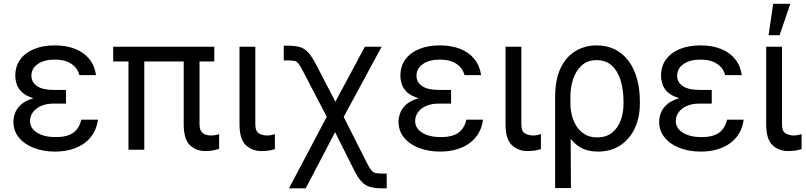

<svg xmlns="http://www.w3.org/2000/svg" viewBox="-20 -793 4270 1017"><path d="M255.7 -284.1H329.5V-244.3H264.2Q225.9 -244.3 197.8 -231.9Q169.7 -219.5 154.5 -198.7Q139.2 -177.9 139.2 -152Q139.2 -113.6 176.5 -90.2Q213.8 -66.8 275.6 -66.8Q335.2 -66.8 367.5 -89.5Q399.9 -112.2 410.5 -159.1H498.6Q494 -120.7 476.2 -89.5Q458.5 -58.2 429 -36Q399.5 -13.8 359.7 -2Q320 9.9 271.3 9.9Q208.1 9.9 158.2 -9.8Q108.3 -29.5 79.7 -65Q51.1 -100.5 51.1 -147.7Q51.1 -169.4 59.5 -193.2Q67.8 -217 89.7 -237.6Q111.5 -258.2 151.8 -271.1Q192.1 -284.1 255.7 -284.1ZM329.5 -261.4H255.7Q193.5 -261.4 155 -273.4Q116.5 -285.5 96.1 -304.9Q75.6 -324.2 68.4 -347.3Q61.1 -370.4 61.1 -392Q61.1 -442.5 87.4 -478.3Q113.6 -514.2 160.7 -533.4Q207.7 -552.6 269.9 -552.6Q332 -552.6 378.7 -533.7Q425.4 -514.9 453.7 -479.6Q481.9 -444.2 488.6 -394.9H400.6Q391.7 -431.8 358.3 -454.5Q324.9 -477.3 269.9 -477.3Q213.8 -477.3 180 -453.7Q146.3 -430 146.3 -392Q146.3 -358 175.6 -337.4Q204.9 -316.8 264.2 -316.8H329.5Z M1115.1 -545.5V-467.3H579.5V-545.5ZM744.3 -545.5V0H660.5V-545.5ZM953.1 -545.5H1036.9V-134.9Q1036.9 -109.4 1046.3 -96.6Q1055.8 -83.8 1069.8 -79.5Q1083.8 -75.3 1098 -75.3Q1109.7 -75.3 1122 -77.8Q1134.2 -80.3 1140.6 -82.4V-4.3Q1130 -1.1 1111.9 3Q1093.8 7.1 1068.2 7.1Q1018.1 7.1 985.6 -24.5Q953.1 -56.1 953.1 -134.9Z M1248.6 -545.5H1332.4V-134.9Q1332.4 -96.6 1352.5 -85.9Q1372.5 -75.3 1394.9 -75.3Q1405.5 -75.3 1418.1 -77.8Q1430.8 -80.3 1436.1 -82.4V-2.8Q1425.4 0.4 1408 3.7Q1390.6 7.1 1365.1 7.1Q1315 7.1 1281.8 -24.5Q1248.6 -56.1 1248.6 -134.9Z M1510.7 204.5 1736.5 -223H1775.6L1925.4 73.9Q1937.9 98.4 1947.4 109.6Q1957 120.7 1970.3 123.6Q1983.7 126.4 2007.8 126.4H2028.4V204.5H2007.8Q1967.3 204.5 1941.1 197.3Q1914.8 190 1895.6 169.7Q1876.4 149.5 1856.5 110.1L1755 -93L1599.4 204.5ZM1723.7 -149.9 1585.9 -414.1Q1571 -442.5 1562 -454.9Q1552.9 -467.3 1540.7 -470.2Q1528.4 -473 1503.6 -473H1483V-551.1H1503.6Q1544 -551.1 1569.4 -543.3Q1594.8 -535.5 1614 -513.7Q1633.2 -491.8 1654.8 -450.3L1756.4 -254.3L1912.6 -545.5H2001.4L1787.6 -149.9Z M2295.5 -284.1H2369.3V-244.3H2304Q2265.6 -244.3 2237.6 -231.9Q2209.5 -219.5 2194.2 -198.7Q2179 -177.9 2179 -152Q2179 -113.6 2216.3 -90.2Q2253.6 -66.8 2315.3 -66.8Q2375 -66.8 2407.3 -89.5Q2439.6 -112.2 2450.3 -159.1H2538.4Q2533.7 -120.7 2516 -89.5Q2498.2 -58.2 2468.8 -36Q2439.3 -13.8 2399.5 -2Q2359.7 9.9 2311.1 9.9Q2247.9 9.9 2198 -9.8Q2148.1 -29.5 2119.5 -65Q2090.9 -100.5 2090.9 -147.7Q2090.9 -169.4 2099.3 -193.2Q2107.6 -217 2129.4 -237.6Q2151.3 -258.2 2191.6 -271.1Q2231.9 -284.1 2295.5 -284.1ZM2369.3 -261.4H2295.5Q2233.3 -261.4 2194.8 -273.4Q2156.2 -285.5 2135.8 -304.9Q2115.4 -324.2 2108.1 -347.3Q2100.9 -370.4 2100.9 -392Q2100.9 -442.5 2127.1 -478.3Q2153.4 -514.2 2200.5 -533.4Q2247.5 -552.6 2309.7 -552.6Q2371.8 -552.6 2418.5 -533.7Q2465.2 -514.9 2493.4 -479.6Q2521.7 -444.2 2528.4 -394.9H2440.3Q2431.5 -431.8 2398.1 -454.5Q2364.7 -477.3 2309.7 -477.3Q2253.6 -477.3 2219.8 -453.7Q2186.1 -430 2186.1 -392Q2186.1 -358 2215.4 -337.4Q2244.7 -316.8 2304 -316.8H2369.3Z M2657.7 -545.5H2741.5V-134.9Q2741.5 -96.6 2761.5 -85.9Q2781.6 -75.3 2804 -75.3Q2814.6 -75.3 2827.2 -77.8Q2839.8 -80.3 2845.2 -82.4V-2.8Q2834.5 0.4 2817.1 3.7Q2799.7 7.1 2774.1 7.1Q2724.1 7.1 2690.9 -24.5Q2657.7 -56.1 2657.7 -134.9Z M2920.5 203.1V-279.8Q2920.5 -371.4 2949.4 -432Q2978.3 -492.5 3028.2 -522.5Q3078.1 -552.6 3140.6 -552.6Q3194.6 -552.6 3236.9 -531.4Q3279.1 -510.3 3308.8 -471.1Q3338.4 -431.8 3353.9 -377Q3369.3 -322.1 3369.3 -254.3V-244.3Q3369.3 -170.5 3342.3 -113.1Q3315.3 -55.8 3265.6 -22.9Q3215.9 9.9 3147.7 9.9Q3092.3 9.9 3054.5 -12.1Q3016.7 -34.1 2990.9 -74.6Q2965.2 -115.1 2946 -170.5L3001.4 -240.1Q3001.4 -214.5 3008.5 -184.3Q3015.6 -154.1 3032 -127.1Q3048.3 -100.1 3075.6 -82.7Q3103 -65.3 3143.5 -65.3Q3191.1 -65.3 3221.9 -90Q3252.8 -114.7 3267.8 -155.4Q3282.7 -196 3282.7 -244.3V-254.3Q3282.7 -316.8 3267.6 -366.7Q3252.5 -416.5 3221.1 -445.5Q3189.6 -474.4 3140.6 -474.4Q3090.9 -474.4 3060 -445.3Q3029.1 -416.2 3015.1 -371.8Q3001.1 -327.4 3001.4 -281.2L3004.3 203.1Z M3676.1 -284.1H3750V-244.3H3684.7Q3646.3 -244.3 3618.3 -231.9Q3590.2 -219.5 3574.9 -198.7Q3559.7 -177.9 3559.7 -152Q3559.7 -113.6 3596.9 -90.2Q3634.2 -66.8 3696 -66.8Q3755.7 -66.8 3788 -89.5Q3820.3 -112.2 3831 -159.1H3919Q3914.4 -120.7 3896.7 -89.5Q3878.9 -58.2 3849.4 -36Q3820 -13.8 3780.2 -2Q3740.4 9.9 3691.8 9.9Q3628.6 9.9 3578.7 -9.8Q3528.8 -29.5 3500.2 -65Q3471.6 -100.5 3471.6 -147.7Q3471.6 -169.4 3479.9 -193.2Q3488.3 -217 3510.1 -237.6Q3532 -258.2 3572.3 -271.1Q3612.6 -284.1 3676.1 -284.1ZM3750 -261.4H3676.1Q3614 -261.4 3575.5 -273.4Q3536.9 -285.5 3516.5 -304.9Q3496.1 -324.2 3488.8 -347.3Q3481.5 -370.4 3481.5 -392Q3481.5 -442.5 3507.8 -478.3Q3534.1 -514.2 3581.1 -533.4Q3628.2 -552.6 3690.3 -552.6Q3752.5 -552.6 3799.2 -533.7Q3845.9 -514.9 3874.1 -479.6Q3902.3 -444.2 3909.1 -394.9H3821Q3812.1 -431.8 3778.8 -454.5Q3745.4 -477.3 3690.3 -477.3Q3634.2 -477.3 3600.5 -453.7Q3566.8 -430 3566.8 -392Q3566.8 -358 3596.1 -337.4Q3625.4 -316.8 3684.7 -316.8H3750Z M4038.4 -545.5H4122.2V-134.9Q4122.2 -96.6 4142.2 -85.9Q4162.3 -75.3 4184.7 -75.3Q4195.3 -75.3 4207.9 -77.8Q4220.5 -80.3 4225.9 -82.4V-2.8Q4215.2 0.4 4197.8 3.7Q4180.4 7.1 4154.8 7.1Q4104.8 7.1 4071.6 -24.5Q4038.4 -56.1 4038.4 -134.9ZM4051.1 -606.5 4075.3 -772.7H4166.2L4109.4 -606.5Z"/></svg>

Font: InterMG
Style: Regular
Weight: 400
Designer: Rasmus Andersson
Foundry: rsms
Version: Version 3.019;December 26, 2023;FontCreator 15.0.0.2955 64-b